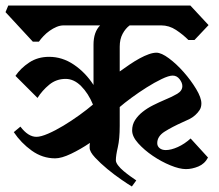

<svg xmlns="http://www.w3.org/2000/svg" viewBox="-38 -659 794 696"><path d="M396 -400Q414 -413 432.5 -425.5Q451 -438 468.5 -447.5Q486 -457 501.5 -462.5Q517 -468 529 -468Q547 -468 574.5 -447.5Q602 -427 628 -397.5Q654 -368 673 -336.5Q692 -305 692 -284Q692 -270 685.5 -260Q679 -250 669.5 -241.5Q660 -233 648 -227Q636 -221 624 -216Q586 -199 559 -182Q532 -165 532 -140Q532 -129 540.5 -122Q549 -115 563 -115Q582 -115 606.5 -126Q631 -137 653 -157L716 -88Q704 -65 681 -55.5Q658 -46 636 -46Q613 -46 580 -59.5Q547 -73 516 -94Q485 -115 463 -139.5Q441 -164 441 -186Q441 -207 451.5 -223.5Q462 -240 479 -253.5Q496 -267 517 -277.5Q538 -288 559 -297Q586 -308 604.5 -319Q623 -330 623 -347Q623 -359 613 -372Q603 -385 588 -385Q574 -385 548 -372.5Q522 -360 493.5 -342Q465 -324 438.5 -304.5Q412 -285 396 -271V-203Q396 -155 389 -125Q382 -95 382 -78Q382 -70 390 -59.5Q398 -49 410 -39Q422 -29 434.5 -20Q447 -11 456 -5L440 17Q428 10 402.5 -7.5Q377 -25 351.5 -46Q326 -67 306.5 -88Q287 -109 287 -123Q287 -128 287 -132Q287 -136 288 -141Q254 -118 219.5 -101.5Q185 -85 162 -85Q116 -85 77 -113Q38 -141 12 -180L36 -200Q64 -163 94 -163Q110 -163 136.5 -174.5Q163 -186 192 -203.5Q221 -221 249.5 -241.5Q278 -262 299 -280Q282 -321 256 -347Q230 -373 200 -373Q166 -373 140.5 -352Q115 -331 98 -304L18 -384Q37 -412 68 -432.5Q99 -453 140 -453Q188 -453 230 -424.5Q272 -396 301 -351V-497Q301 -543 325 -567H193Q180 -567 167 -561.5Q154 -556 142 -547.5Q130 -539 120 -528.5Q110 -518 103 -508H81L-18 -615L-8 -639H652L718 -568L667 -514H645Q625 -534 600 -550.5Q575 -567 546 -567H432Q417 -556 406.5 -536.5Q396 -517 396 -490V-400Z"/></svg>

Font: Jaini
Style: Regular
Weight: 400
Designer: Girish Dalvi, Maithili Shingre
Foundry: Ek Type
Version: Version 1.001;PS 1.000;hotconv 16.6.51;makeotf.lib2.5.65220